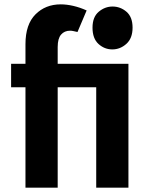

<svg xmlns="http://www.w3.org/2000/svg" viewBox="-20 -862 676 882"><path d="M97 0V-659Q97 -750 143 -796Q189 -842 259 -842Q286 -842 316.5 -835Q347 -828 378 -814L336 -715Q326 -717 318 -719Q310 -721 302 -721Q276 -721 260.5 -703Q245 -685 245 -646V0ZM422 0V-569H570V0ZM31 -461V-569H530V-461ZM496 -635Q460 -635 432.5 -660Q405 -685 405 -735Q405 -784 433.5 -808Q462 -832 497 -832Q533 -832 561 -808Q589 -784 589 -735Q589 -686 560.5 -660.5Q532 -635 496 -635Z"/></svg>

Font: Yaldevi ExtraLight
Style: Regular
Weight: 200
Designer: Sol Matas, Rajitha Manaperi, Kosala Senevirathne
Foundry: Mooniak
Version: Version 1.100